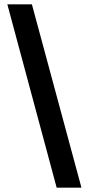

<svg xmlns="http://www.w3.org/2000/svg" viewBox="-20 -765 412 891"><path d="M243 106 14 -745H128L358 106Z"/></svg>

Font: Asta Sans
Style: Bold
Weight: 700
Designer: 42dot
Version: Version 1.000